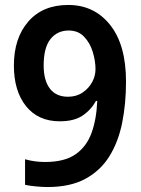

<svg xmlns="http://www.w3.org/2000/svg" viewBox="-20 -743 569 774"><path d="M171 11Q152 11 125 8.5Q98 6 81 2V-101Q119 -90 162 -90Q240 -90 284.5 -121Q329 -152 349 -207Q369 -262 372 -336H367Q346 -299 312 -276.5Q278 -254 221 -254Q134 -254 85 -315Q36 -376 36 -479Q36 -589 94 -656Q152 -723 255 -723Q360 -723 424 -642.5Q488 -562 488 -414Q488 -325 472.5 -248Q457 -171 421 -113Q385 -55 324 -22Q263 11 171 11ZM254 -353Q288 -353 313 -370Q338 -387 351.5 -412Q365 -437 365 -464Q365 -497 354 -533.5Q343 -570 319 -595Q295 -620 257 -620Q211 -620 183.5 -585.5Q156 -551 156 -479Q156 -419 181 -386Q206 -353 254 -353Z"/></svg>

Font: Noto Sans Tamil SemiCondensed SemiBold
Style: Regular
Weight: 600
Width: 4
Designer: Jelle Bosma - Monotype Design Team
Foundry: Monotype Imaging Inc.
Version: Version 2.004; ttfautohint (v1.8.4.7-5d5b)